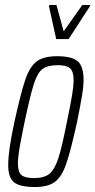

<svg xmlns="http://www.w3.org/2000/svg" viewBox="-20 -744 383 772"><path d="M13 -81Q13 -138 38 -254Q64 -372 82 -424.5Q100 -477 128 -497.5Q156 -518 209 -518Q268 -518 292 -498Q316 -478 316 -423Q316 -396 309.5 -357.5Q303 -319 290 -254Q264 -136 246 -84.5Q228 -33 200.5 -12.5Q173 8 120 8Q61 8 37 -10.5Q13 -29 13 -81ZM249 -254Q263 -321 269.5 -359.5Q276 -398 276 -422Q276 -457 261.5 -469.5Q247 -482 213 -482Q172 -482 151.5 -467Q131 -452 116.5 -407.5Q102 -363 79 -254Q65 -187 58.5 -149Q52 -111 52 -87Q52 -52 66.5 -40Q81 -28 116 -28Q157 -28 178 -44.5Q199 -61 214 -106Q229 -151 249 -254ZM206 -587 177 -718 178 -724H207L236 -618L311 -724H343L341 -718L256 -587Z"/></svg>

Font: Saira Ultra Condensed ExLight
Style: Italic
Weight: 200
Width: 1
Italic angle: -12°
Designer: Hector Gatti with collaboration of the Omnibus-Type team
Foundry: Omnibus-Type
Version: Version 1.001; ttfautohint (v1.8)